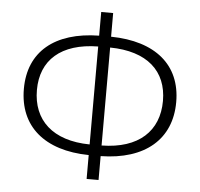

<svg xmlns="http://www.w3.org/2000/svg" viewBox="-53 -797 901 865"><g transform="rotate(5 397.5 -364.5)"><path d="M424 -586C592 -584 682 -502 682 -367C682 -231 592 -145 424 -143ZM370 -143C202 -145 112 -231 112 -367C112 -502 202 -584 370 -586ZM424 -742H370V-635C169 -632 53 -535 53 -367C53 -198 169 -98 370 -95V13H424V-95C625 -98 742 -199 742 -367C742 -535 625 -632 424 -635Z"/></g></svg>

Font: Noto Sans CJK KR Light
Style: Regular
Weight: 300
Designer: Ryoko NISHIZUKA (kana & ideographs); Paul D. Hunt (Latin, Greek & Cyrillic); Wenlong ZHANG (bopomofo); Sandoll Communica
Foundry: Adobe Systems Incorporated
Version: Version 1.004;PS 1.004;hotconv 1.0.82;makeotf.lib2.5.63406